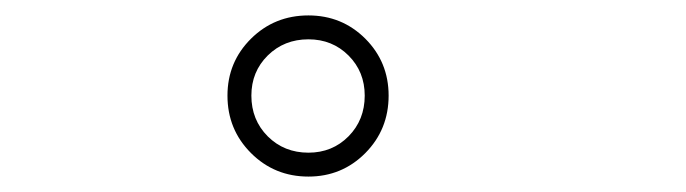

<svg xmlns="http://www.w3.org/2000/svg" viewBox="-20 -768 890 249"><path d="M380 -539Q336 -539 305.5 -569.5Q275 -600 275 -644Q275 -687.5 305.5 -717.8Q336 -748 380 -748Q423.5 -748 453.8 -717.8Q484 -687.5 484 -644Q484 -600 453.8 -569.5Q423.5 -539 380 -539ZM380 -570Q411 -570 432 -591.2Q453 -612.5 453 -644Q453 -675 432 -696Q411 -717 380 -717Q348.5 -717 327.2 -696Q306 -675 306 -644Q306 -612.5 327.2 -591.2Q348.5 -570 380 -570Z"/></svg>

Font: League Mono Wide Thin
Style: Regular
Weight: 100
Width: 8
Designer: Tyler Finck
Foundry: The League of Moveable Type / Tyler Finck
Version: Version 2.210